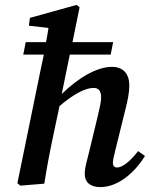

<svg xmlns="http://www.w3.org/2000/svg" viewBox="-20 -750 612 784"><path d="M63 8 161 0C172 -71 184 -134 201 -213L223 -317C282 -367 329 -391 362 -391C381 -391 393 -381 393 -352C393 -334 386 -304 378 -271L343 -126C334 -90 326 -65 326 -39C326 -6 349 14 389 14C466 14 533 -50 572 -113L544 -133C511 -90 479 -66 458 -66C447 -66 441 -73 441 -86C441 -96 445 -114 451 -137L493 -307C501 -339 508 -371 508 -401C508 -452 480 -477 437 -477C375 -477 298 -431 232 -366L265 -527H432L442 -578H276L305 -720L293 -730L102 -677L98 -645L178 -636C175 -617 172 -597 168 -578H85L75 -527H159C154 -502 148 -476 143 -451L51 -2Z"/></svg>

Font: Source Serif Pro Semibold
Style: Italic
Weight: 600
Italic angle: -12°
Designer: Frank Grießhammer
Foundry: Adobe Systems Incorporated
Version: Version 3.001;hotconv 1.0.111;makeotfexe 2.5.65597